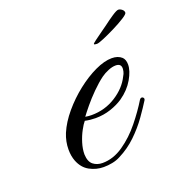

<svg xmlns="http://www.w3.org/2000/svg" viewBox="-94 -544 595 634"><g transform="rotate(-20 203.5 -227.0)"><path d="M166 9Q140 9 117 -3.5Q94 -16 83 -44Q76 -62 76 -85Q76 -113 87 -140Q101 -173 128 -205Q155 -237 188 -263Q221 -289 254 -304.5Q287 -320 313 -320Q335 -320 348 -308Q357 -299 357 -282Q357 -260 340.5 -231.5Q324 -203 294 -182Q275 -169 249.5 -160.5Q224 -152 196 -152Q187 -152 177.5 -153Q168 -154 159 -156Q152 -148 142.5 -130.5Q133 -113 126.5 -92Q120 -71 120 -52Q121 -26 134.5 -15.5Q148 -5 167 -5Q205 -5 240.5 -29.5Q276 -54 305 -90Q334 -126 354 -159Q357 -163 359 -163.5Q361 -164 362 -164Q365 -164 367.5 -161Q370 -158 368 -153Q355 -132 334.5 -103Q314 -74 286.5 -47.5Q259 -21 225 -4Q212 3 196.5 6Q181 9 166 9ZM187 -166Q234 -166 272.5 -190.5Q311 -215 328 -250Q333 -258 334.5 -265Q336 -272 336 -276Q336 -293 317 -293Q305 -293 290.5 -287Q276 -281 265 -273Q246 -259 225.5 -238.5Q205 -218 189 -198.5Q173 -179 165 -168Q170 -167 176 -166.5Q182 -166 187 -166ZM284 -381Q274 -381 274 -384Q274 -386 285.5 -394.5Q297 -403 311 -413Q325 -423 332 -428Q349 -441 365.5 -452Q382 -463 388 -463Q394 -463 400.5 -458Q407 -453 407 -446Q407 -441 390.5 -430.5Q374 -420 351 -408.5Q328 -397 309 -389Q290 -381 284 -381Z"/></g></svg>

Font: Fleur De Leah
Style: Regular
Weight: 400
Designer: Robert E. Leuschke
Foundry: Robert E. Leuschke
Version: Version 1.010; ttfautohint (v1.8.3)